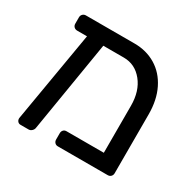

<svg xmlns="http://www.w3.org/2000/svg" viewBox="-128 -715 878 860"><g transform="rotate(30 310.5 -285.5)"><path d="M55.2 -23.9 134.8 -492.2H84Q74.2 -492.2 67.6 -498.5Q61 -504.9 61 -515.1V-547.9Q61 -557.6 67.6 -564.2Q74.2 -570.8 84 -570.8H335Q397 -570.8 445.6 -541.5Q494.1 -512.2 521.5 -457Q548.8 -401.9 548.8 -327.1V-22.9Q548.8 -13.2 542.5 -6.6Q536.1 0 525.9 0H268.1Q258.3 0 252.2 -6.6Q246.1 -13.2 246.1 -22.9V-55.2Q246.1 -64.9 252 -71.5Q257.8 -78.1 268.1 -78.1H460.9V-320.8Q460.9 -397 422.4 -444.6Q383.8 -492.2 325.2 -492.2H219.2L142.1 -23.9Q141.1 -14.2 133.5 -7.1Q126 0 117.2 0H75.2Q65.4 0 59.8 -7.1Q54.2 -14.2 55.2 -23.9Z"/></g></svg>

Font: Rubik AZ
Style: Regular
Weight: 400
Designer: Hubert and Fischer
Foundry: Hubert & Fischer
Version: Version 2.000